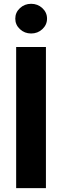

<svg xmlns="http://www.w3.org/2000/svg" viewBox="-20 -970 320 990"><path d="M216.8 -727.5V0H63.3V-727.5ZM140.6 -797.3Q106.8 -797.3 82.8 -819.7Q58.8 -842.1 58.8 -873.8Q58.8 -905.8 82.8 -928.1Q106.8 -950.4 140.6 -950.4Q174.4 -950.4 198.4 -928.1Q222.5 -905.8 222.5 -874Q222.5 -842.2 198.4 -819.7Q174.4 -797.3 140.6 -797.3Z"/></svg>

Font: GitLab Sans
Style: Regular
Weight: 400
Designer: Rasmus Andersson
Foundry: Modifications by GitLab B.V., manufactured by rsms
Version: Version 4.000;git-c8fb6b7